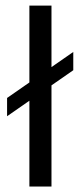

<svg xmlns="http://www.w3.org/2000/svg" viewBox="-20 -683 294 703"><path d="M5.9 -257.4V-324.3L248.3 -492.8V-425.9ZM87.6 0V-662.5H168.5V0Z"/></svg>

Font: Anek Latin Medium
Style: Regular
Weight: 500
Designer: Yesha Goshar
Foundry: Ek Type
Version: Version 1.003